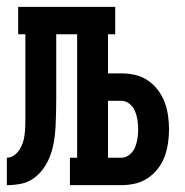

<svg xmlns="http://www.w3.org/2000/svg" viewBox="-20 -540 540 560"><path d="M0 0V-80Q11 -80 20.5 -86.5Q30 -93 36.5 -103Q43 -113 46.5 -123.5Q50 -134 51.5 -145.5Q53 -157 53.5 -168.5Q54 -180 54 -191V-440H33V-520H316V-440H295V-326H334Q354 -326 374 -321.5Q394 -317 411 -305.5Q428 -294 440.5 -277.5Q453 -261 460 -242.5Q467 -224 470 -203.5Q473 -183 473 -163Q473 -143 470 -122.5Q467 -102 460 -83Q453 -64 440.5 -48Q428 -32 411 -20.5Q394 -9 374 -4.5Q354 0 334 0H184V-80H205V-440H144V-253Q144 -232 143.5 -211Q143 -190 142 -169.5Q141 -149 137.5 -128Q134 -107 127 -87.5Q120 -68 108 -50.5Q96 -33 79 -20.5Q62 -8 41.5 -4Q21 0 0 0ZM334 -80Q347 -80 358 -89Q369 -98 374 -110.5Q379 -123 381 -136Q383 -149 383 -163Q383 -176 381 -189.5Q379 -203 374 -215.5Q369 -228 358 -237Q347 -246 334 -246H295V-80Z"/></svg>

Font: Iosevka Curly Slab Medium
Style: Regular
Weight: 500
Monospace: yes
Designer: Belleve Invis
Foundry: Belleve Invis
Version: Version 22.1.2; ttfautohint (v1.8.4)